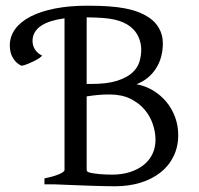

<svg xmlns="http://www.w3.org/2000/svg" viewBox="-20 -650 702 677"><path d="M441.4 -554.7Q429.7 -564 416 -570.3Q402.3 -576.7 384.3 -580.8Q366.2 -585 342.3 -586.7Q318.4 -588.4 285.6 -588.9V-354H302.2Q357.9 -354 392.3 -365Q426.8 -376 445.8 -393.1Q464.8 -410.2 471.4 -431.6Q478 -453.1 478 -474.1Q478 -498 468.5 -519.3Q459 -540.5 441.4 -554.7ZM366.2 -316.9Q342.8 -316.9 323 -314.9Q303.2 -313 285.6 -310.1V-50.8Q285.6 -46.9 290 -43.5Q298.3 -40.5 309.1 -38.8Q319.8 -37.1 331.1 -36.1Q342.3 -35.2 353.5 -34.7Q364.7 -34.2 374.5 -34.2Q409.7 -34.2 438 -43.2Q466.3 -52.2 486.6 -68.4Q506.8 -84.5 517.6 -107.2Q528.3 -129.9 528.3 -157.2Q528.3 -184.1 518.8 -212.4Q509.3 -240.7 489.5 -263.9Q469.7 -287.1 439.2 -302Q408.7 -316.9 366.2 -316.9ZM14.6 -489.7Q14.6 -521.5 33.4 -547.4Q52.2 -573.2 87.6 -591.6Q123 -609.9 173.6 -619.9Q224.1 -629.9 287.6 -629.9Q329.1 -629.9 362.1 -627.7Q395 -625.5 421.4 -620.4Q447.8 -615.2 468.3 -607.2Q488.8 -599.1 506.3 -587.4Q528.3 -572.8 541.3 -549.3Q554.2 -525.9 554.2 -498Q554.2 -445.3 529.3 -407.5Q504.4 -369.6 461.4 -353Q492.7 -347.2 519.5 -331.1Q546.4 -314.9 566.2 -291.3Q585.9 -267.6 597.2 -237.5Q608.4 -207.5 608.4 -173.8Q608.4 -132.3 592 -98.9Q575.7 -65.4 546.1 -42Q516.6 -18.6 475.6 -5.9Q434.6 6.8 385.3 6.8Q371.1 6.8 349.6 6.3Q328.1 5.9 304.7 5.1Q281.2 4.4 257.6 3.4Q233.9 2.4 214.8 1.7Q195.8 1 184.1 0.5Q172.4 0 172.4 0H136.7V-21Q169.9 -27.8 188.7 -35.9Q207.5 -43.9 207.5 -50.8V-585.4Q182.1 -582 161.4 -575.7Q140.6 -569.3 125.7 -559.6Q110.8 -549.8 102.8 -536.4Q94.7 -522.9 94.7 -505.9Q94.7 -488.3 104 -474.6Q113.3 -460.9 128.4 -454.1Q127 -451.2 119.4 -445.8Q111.8 -440.4 101.1 -435.1Q90.3 -429.7 78.4 -424.8Q66.4 -419.9 56.2 -418Q38.1 -425.8 26.4 -444.3Q14.6 -462.9 14.6 -489.7Z"/></svg>

Font: Gentium
Style: Regular
Weight: 400
Designer: J. Victor Gaultney
Version: Version 1.03; 2011; OFL 1.1 release